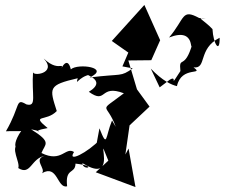

<svg xmlns="http://www.w3.org/2000/svg" viewBox="-20 -714 910 778"><path d="M787 -641C715 -680 731 -640 665 -562C779 -607 745 -489 760 -538C728 -425 704 -493 711 -426C661 -349 703 -412 668 -391L627 -360L591 -436C639 -386 675 -370 697 -365C715 -449 811 -407 764 -441C820 -434 780 -516 870 -561C871 -494 844 -537 841 -596C808 -632 768 -647 814 -639ZM419 -63 368 -16 529 44 501 -112 488 -88 505 -206 586 -282C569 -305 552 -329 535 -352L500 -469L593 -470L629 -551L565 -694L433 -548L500 -501L476 -445L518 -437C466 -401 478 -417 343 -400C430 -440 296 -459 267 -433C253 -492 224 -437 217 -405C248 -488 228 -409 157 -477C215 -415 105 -402 114 -425C107 -327 131 -280 87 -291C41 -318 65 -287 4 -182C53 -186 114 -170 97 -222C-1 -114 63 -92 56 -133C19 -116 63 -57 54 -33C105 -1 105 -72 162 -83C112 -69 168 -30 150 -12C214 -50 211 51 252 41C243 -36 285 -7 286 -51C383 -40 314 -20 314 -53C434 21 394 -106 399 -112ZM434 -226C406 -158 416 -110 383 -194C374 -144 355 -59 388 -151C334 -94 250 -53 280 -98C245 -121 230 -53 148 -94C162 -131 193 -136 106 -190C180 -176 87 -180 173 -195C103 -253 167 -219 210 -264C180 -358 174 -369 295 -397C285 -361 297 -403 346 -412C294 -417 427 -395 340 -342C414 -289 382 -374 482 -336C373 -253 412 -304 449 -200Z"/></svg>

Font: Charger Distortion
Style: 2It
Weight: 400
Designer: Jasper
Foundry: Cannot Into Space Fonts
Version: Version 0.98